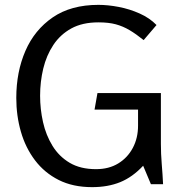

<svg xmlns="http://www.w3.org/2000/svg" viewBox="-20 -758 747 790"><path d="M385 -738Q424 -738 468.5 -729.5Q513 -721 554.5 -702.5Q596 -684 624 -655L571 -593Q540 -618 513 -634Q486 -650 456.5 -658Q427 -666 385 -666Q319 -666 273.5 -641Q228 -616 199.5 -573Q171 -530 158 -476Q145 -422 145 -364Q145 -309 157 -255.5Q169 -202 196 -158Q223 -114 267 -88Q311 -62 375 -62Q428 -62 466.5 -85.5Q505 -109 526.5 -149.5Q548 -190 548 -241V-307H369L381 -375H642V-166Q642 -125 645.5 -83Q649 -41 651 0H601L569 -76Q525 -29 474.5 -8.5Q424 12 359 12Q280 12 221.5 -17.5Q163 -47 124 -98.5Q85 -150 66 -216Q47 -282 47 -355Q47 -462 84.5 -548.5Q122 -635 197 -686.5Q272 -738 385 -738Z"/></svg>

Font: Rosario Light Light
Style: Regular
Weight: 300
Version: Version 1.101; ttfautohint (v1.8.1.43-b0c9)